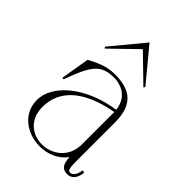

<svg xmlns="http://www.w3.org/2000/svg" viewBox="-222 -856 974 974"><g transform="rotate(45 265.0 -369.0)"><path d="M244 14C299 14 355 -8 389 -55C391 -2 410 15 441 15C477 15 493 -13 498 -51L484 -55C479 -19 465 -1 447 -1C430 -1 428 -20 428 -78V-342C428 -486 349 -515 253 -515C189 -515 140 -486 105 -469L79 -313H89C144 -465 173 -500 269 -500C297 -500 377 -485 387 -392C198 -365 67 -253 67 -143C67 -42 155 14 244 14ZM244 -1C177 -1 112 -46 112 -137C112 -292 257 -354 388 -377V-331V-144C388 -51 315 -1 244 -1ZM410 -578 265 -753 120 -578 126 -570 265 -705 404 -570Z"/></g></svg>

Font: Sprat Condensed Thin
Style: Regular
Weight: 100
Width: 3
Designer: Ethan Nakache
Foundry: Collletttivo
Version: Version 2.000;Glyphs 3.2 (3217)